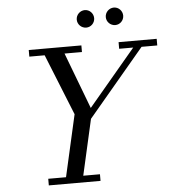

<svg xmlns="http://www.w3.org/2000/svg" viewBox="-61 -998 947 1054"><g transform="rotate(-5 412.5 -471.0)"><path d="M557 -893C557 -866.5 579 -845 605.5 -845C631.5 -845 653 -866.5 653 -893C653 -919.5 631.5 -941.5 605.5 -941.5C579 -941.5 557 -919.5 557 -893ZM397 -893C397 -866.5 419 -845 445.5 -845C471.5 -845 493 -866.5 493 -893C493 -919.5 471.5 -941.5 445.5 -941.5C419 -941.5 397 -919.5 397 -893ZM165 -36.5V0H450V-36.5H358L427.5 -344L738.5 -713.5H825V-750H615V-713.5H692.5L431.5 -403.5L314 -713.5H410V-750H120V-713.5H204.5L340 -377L263 -36.5Z"/></g></svg>

Font: Bodoni* 06pt
Style: Italic
Weight: 400
Italic angle: -13°
Version: Version 2.3